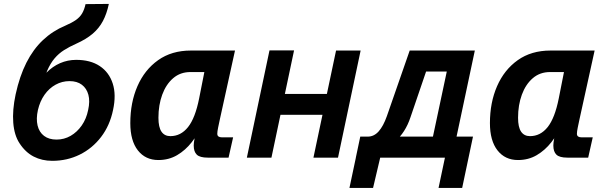

<svg xmlns="http://www.w3.org/2000/svg" viewBox="-20 -789 3040 961"><path d="M241.6 16Q190.2 16 148.7 -5.3Q107.2 -26.6 77.8 -71.8Q51.4 -111.6 46.4 -174.6Q41.4 -237.6 58.2 -316.6Q78 -407.6 112 -474.9Q146 -542.2 194.8 -588.2Q243.6 -634.2 306.4 -660.4Q339.2 -674.6 359.6 -688.8Q380 -703 391.1 -722Q402.2 -741 408.2 -768.4L524.8 -769.4Q514.4 -720.2 495.1 -683.8Q475.8 -647.4 443.6 -620Q411.4 -592.6 361 -570Q327.6 -555.2 300.8 -538.3Q274 -521.4 253.2 -496.9Q232.4 -472.4 216.7 -436.2Q201 -400 190.2 -345.6L159.4 -348.8Q181.8 -393.8 212.4 -425.1Q243 -456.4 280.9 -472.9Q318.8 -489.4 361.4 -489.4Q432.8 -489.4 479.5 -458.2Q526.2 -427 544.3 -370.7Q562.4 -314.4 545.8 -238.4Q529.8 -160.8 486 -103.5Q442.2 -46.2 379.1 -15.1Q316 16 241.6 16ZM262.8 -90.4Q301.2 -90.4 333.6 -109.1Q366 -127.8 389.2 -161.1Q412.4 -194.4 421.2 -238.4Q431 -282.4 422.4 -314.5Q413.8 -346.6 389.8 -364.8Q365.8 -383 327.8 -383Q290.6 -383 258.2 -365.1Q225.8 -347.2 202.9 -314.8Q180 -282.4 169.8 -238.4Q160 -194.4 168.1 -160.8Q176.2 -127.2 200.6 -108.8Q225 -90.4 262.8 -90.4Z M772.8 12Q708 12 670.1 -36.3Q632.2 -84.6 632.2 -172.8Q632.2 -275.8 668 -357.8Q703.8 -439.8 771.5 -487.9Q839.2 -536 935.2 -536H1156.2L1080.4 -191.6Q1075.8 -170.2 1071.7 -150.3Q1067.6 -130.4 1067.6 -119.6Q1067.6 -110 1073.7 -105.8Q1079.8 -101.6 1090.4 -101.6H1146.8L1124 0H1020Q980.4 0 965 -14.9Q949.6 -29.8 949.6 -60.8Q949.6 -74.8 953.5 -93.9Q957.4 -113 963.3 -132.3Q969.2 -151.6 975.2 -166L991.2 -163.6Q971 -117.2 939.6 -77.1Q908.2 -37 866.6 -12.5Q825 12 772.8 12ZM832.8 -107.6Q885 -107.6 921.1 -152.8Q957.2 -198 976.8 -296.8L1002.8 -428.4H933.2Q882.6 -428.4 846.8 -397.7Q811 -367 792 -315.1Q773 -263.2 773 -199.6Q773 -152.2 788.3 -129.9Q803.6 -107.6 832.8 -107.6Z M1215.6 0 1328.8 -536.6H1451.8L1338.6 0ZM1288.6 -214.4 1311.2 -319H1701L1678.4 -214.4ZM1548.8 0 1662 -536H1785L1671.8 0Z M1778.6 -36.2 1792.8 -105.2H1820.6Q1852 -105.2 1875.3 -131.4Q1898.6 -157.6 1916.2 -207.2L2030.6 -536H2356.6L2242.8 0H2124.6L2216.2 -430.8H2112.6L2034.6 -202.2Q2009 -124.8 1956.4 -80.5Q1903.8 -36.2 1830.4 -36.2ZM1729 151.8 1782.8 -101.8H1907L1847.2 151.8ZM1761 0 1783.2 -105.2H2324.6L2302.4 0ZM2175 151.8 2229.2 -105.2H2347.4L2293.2 151.8Z M2572.8 12Q2508 12 2470.1 -36.3Q2432.2 -84.6 2432.2 -172.8Q2432.2 -275.8 2468 -357.8Q2503.8 -439.8 2571.5 -487.9Q2639.2 -536 2735.2 -536H2956.2L2880.4 -191.6Q2875.8 -170.2 2871.7 -150.3Q2867.6 -130.4 2867.6 -119.6Q2867.6 -110 2873.7 -105.8Q2879.8 -101.6 2890.4 -101.6H2946.8L2924 0H2820Q2780.4 0 2765 -14.9Q2749.6 -29.8 2749.6 -60.8Q2749.6 -74.8 2753.5 -93.9Q2757.4 -113 2763.3 -132.3Q2769.2 -151.6 2775.2 -166L2791.2 -163.6Q2771 -117.2 2739.6 -77.1Q2708.2 -37 2666.6 -12.5Q2625 12 2572.8 12ZM2632.8 -107.6Q2685 -107.6 2721.1 -152.8Q2757.2 -198 2776.8 -296.8L2802.8 -428.4H2733.2Q2682.6 -428.4 2646.8 -397.7Q2611 -367 2592 -315.1Q2573 -263.2 2573 -199.6Q2573 -152.2 2588.3 -129.9Q2603.6 -107.6 2632.8 -107.6Z"/></svg>

Font: Geist Mono
Style: Italic
Weight: 400
Italic angle: -12°
Monospace: yes
Designer: Basement.studio, Andrés Briganti, Mateo Zaragoza
Foundry: Basement.studio, Vercel, Andrés Briganti, Guido Ferreyra, Mateo Zaragoza
Version: Version 1.500